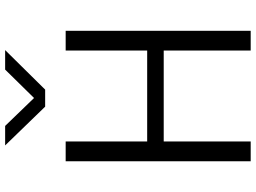

<svg xmlns="http://www.w3.org/2000/svg" viewBox="-146 -865 1011 759"><g transform="rotate(-90 359.5 -485.5)"><path d="M164.1 -970.7Q183.6 -970.7 241.2 -970.7Q268.6 -942.4 351.6 -856.4Q379.9 -884.8 463.9 -970.7Q483.4 -970.7 541 -970.7Q502 -930.7 384.8 -812.5Q368.2 -812.5 317.4 -812.5Q279.3 -851.6 164.1 -970.7ZM101.6 0Q101.6 -182.6 101.6 -731.4Q121.1 -731.4 179.7 -731.4Q179.7 -650.4 179.7 -409.2Q269.5 -409.2 539.1 -409.2Q539.1 -490.2 539.1 -731.4Q558.6 -731.4 617.2 -731.4Q617.2 -548.8 617.2 0Q597.7 0 539.1 0Q539.1 -85.9 539.1 -343.8Q449.2 -343.8 179.7 -343.8Q179.7 -257.8 179.7 0Q160.2 0 101.6 0Z"/></g></svg>

Font: Gothic A1
Style: Regular
Weight: 400
Designer: HanYang I&C Co.,Ltd.
Version: Version 2.50